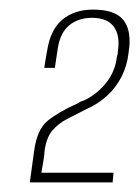

<svg xmlns="http://www.w3.org/2000/svg" viewBox="-20 -615 289 399"><path d="M42 -236 51 -302Q57 -346 79 -364Q101 -382 141 -400Q144 -402 147 -403.5Q150 -405 154 -406Q180 -418 199.5 -441.5Q219 -465 223 -497Q224 -500 224.5 -503Q225 -506 225 -509Q230 -541 216.5 -559.5Q203 -578 171 -578Q143 -578 124 -562.5Q105 -547 100 -514L94 -474H72Q73 -481 74 -487Q75 -493 76 -499Q77 -505 78 -510Q85 -554 110 -574.5Q135 -595 173 -595Q205 -595 222.5 -585Q240 -575 246 -554.5Q252 -534 247 -504Q244 -478 232.5 -455.5Q221 -433 202.5 -416Q184 -399 159 -388Q137 -377 119 -367.5Q101 -358 89 -344Q77 -330 73 -304Q72 -291 70 -279.5Q68 -268 66 -256H216L214 -236Z"/></svg>

Font: Alumni Sans Thin Thin
Style: Italic
Weight: 250
Italic angle: -8°
Version: Version 1.016